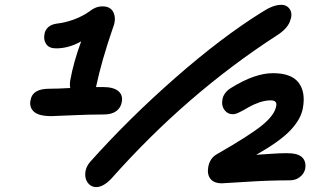

<svg xmlns="http://www.w3.org/2000/svg" viewBox="-20 -784 1356 790"><path d="M376 -14.2Q355.5 -14.2 342.3 -30.5Q329.1 -46.9 330.8 -71.8Q332.5 -96.7 351.1 -118.2Q510.3 -296.4 701.7 -464.1Q893.1 -631.8 1059.1 -734.9Q1104 -764.2 1137.2 -764.2Q1161.1 -764.2 1173.1 -744.9Q1185.1 -725.6 1172.6 -694.8Q1160.2 -664.1 1119.1 -638.2Q747.1 -397.5 438 -48.8Q404.8 -14.2 376 -14.2ZM191.9 -306.2Q138.2 -306.2 118.7 -325.2Q99.1 -344.2 106 -373Q113.8 -418.9 183.1 -418.9Q217.8 -418.9 269 -421.9Q266.1 -435.5 269 -453.1Q282.2 -527.3 314 -613.8Q263.2 -585 210.9 -585Q182.1 -585 170.2 -602.5Q158.2 -620.1 163.1 -644Q165.5 -660.6 178.7 -672.4Q191.9 -684.1 214.8 -687Q249.5 -690.9 285.4 -704.3Q321.3 -717.8 349.1 -737.8Q373.5 -757.8 401.9 -757.8Q436 -757.8 447.5 -731.4Q459 -705.1 444.8 -669.9Q397.5 -532.7 375 -425.8H404.8Q446.8 -425.8 466.8 -409.2Q486.8 -392.6 481 -363.8Q477.1 -340.8 458.5 -326.9Q439.9 -313 407.2 -313Q345.7 -313 274.9 -309.6Q204.1 -306.2 191.9 -306.2ZM893.1 -29.8Q860.4 -29.8 845.9 -48.1Q831.5 -66.4 836.9 -97.2Q843.8 -133.8 873 -149.9Q1007.8 -227.1 1058.6 -268.6Q1109.4 -310.1 1116.2 -346.2Q1122.1 -371.1 1094.2 -371.1Q1070.8 -371.1 1045.4 -362.1Q1020 -353 1002.4 -342.5Q984.9 -332 967 -323Q949.2 -314 939 -314Q916.5 -314 903.6 -331.5Q890.6 -349.1 895 -373Q898.9 -402.3 930.2 -421.9Q1027.8 -482.9 1103 -482.9Q1179.2 -482.9 1208.7 -443.8Q1238.3 -404.8 1226.1 -338.9Q1218.3 -293.9 1175.3 -248.3Q1132.3 -202.6 1034.2 -147Q1042.5 -147.5 1086.7 -150.6Q1130.9 -153.8 1160.2 -153.8Q1205.6 -153.8 1223.1 -136.7Q1240.7 -119.6 1235.8 -89.8Q1231.9 -70.3 1214.6 -56.2Q1197.3 -42 1171.9 -42Q1086.9 -42 994.6 -35.9Q902.3 -29.8 893.1 -29.8Z"/></svg>

Font: Shantell Sans Irregular Bouncy
Style: Italic
Weight: 600
Italic angle: -11.31°
Designer: Stephen Nixon, Anya Danilova, Shantell Martin
Foundry: Arrow Type
Version: Version 1.006;[9816181b4]